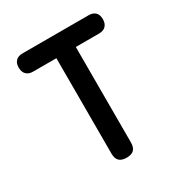

<svg xmlns="http://www.w3.org/2000/svg" viewBox="-171 -858 942 992"><g transform="rotate(-30 300.0 -362.0)"><path d="M242 -621H103Q77 -621 63 -635.5Q49 -650 49 -676Q49 -702 63 -716Q77 -730 103 -730H497Q523 -730 537 -716Q551 -702 551 -676Q551 -650 537 -635.5Q523 -621 497 -621H358V-52Q358 -22 344 -8Q330 6 300 6Q271 6 256.5 -8Q242 -22 242 -52Z"/></g></svg>

Font: Maple Mono NL SemiBold
Style: Regular
Weight: 600
Monospace: yes
Designer: subframe7536
Version: Version 7.000